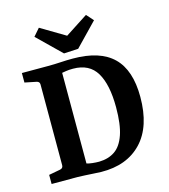

<svg xmlns="http://www.w3.org/2000/svg" viewBox="-114 -859 841 956"><g transform="rotate(-15 306.0 -381.5)"><path d="M168 -572Q204 -572 235 -574Q266 -576 298 -576Q438 -576 506 -509.5Q574 -443 574 -305Q574 -152 498 -72Q422 8 289 6Q273 5 250.5 4Q228 3 206.5 1.5Q185 0 169 0H35V-47L94 -58Q110 -61 110 -77V-493Q110 -508 94 -511L35 -523V-572ZM229 -54Q240 -50 258.5 -48Q277 -46 293 -46Q341 -47 374.5 -70Q408 -93 426 -145.5Q444 -198 444 -286Q444 -403 407 -465Q370 -527 286 -527Q265 -527 250 -524.5Q235 -522 229 -521ZM450 -733 337 -616 263 -612 142 -730 175 -768 301 -693 418 -769Z"/></g></svg>

Font: Rasa SemiBold
Style: Regular
Weight: 600
Designer: Anna Giedrys (Yrsa+Rasa design), David Brezina (Yrsa art-direction, Rasa art-direction, design)
Foundry: Rosetta Type Foundry
Version: Version 2.004